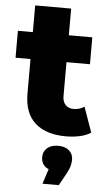

<svg xmlns="http://www.w3.org/2000/svg" viewBox="-61 -702 570 1010"><g transform="rotate(5 223.5 -197.5)"><path d="M303 9Q199 9 141 -42.5Q83 -94 83 -198V-663H273V-200Q273 -171 289 -154.5Q305 -138 330 -138Q364 -138 388 -155L435 -22Q411 -6 376 1.5Q341 9 303 9ZM4 -380V-522H397V-380ZM203 268 247 132 268 195Q229 195 209 177Q189 159 189 129Q189 99 210 80.5Q231 62 268 62Q305 62 326 80.5Q347 99 347 129Q347 142 343 159.5Q339 177 326 201L289 268Z"/></g></svg>

Font: MOST Montserrat ExtraBold
Style: Regular
Weight: 800
Designer: Julieta Ulanovsky
Foundry: Julieta Ulanovsky
Version: Version 8.000;March 11, 2024;FontCreator 15.0.0.2926 64-bit